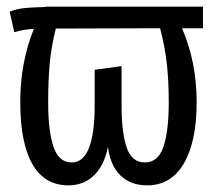

<svg xmlns="http://www.w3.org/2000/svg" viewBox="-20 -547 640 578"><path d="M591 -462H528Q572 -360 572 -240Q572 -121 533.5 -55Q495 11 423 11Q374 11 343 -18.5Q312 -48 305 -105Q294 -49 263 -19Q232 11 186 11Q114 11 77.5 -53Q41 -117 41 -240Q41 -359 82 -460Q52 -459 23 -450L9 -512Q30 -520 52 -522.5Q74 -525 117 -526V-527H166H171H591ZM462 -462 148 -461Q134 -405 129.5 -354Q125 -303 125 -239Q125 -152 141 -105Q157 -58 196 -58Q265 -58 265 -231V-337L346 -348V-230Q346 -147 361.5 -102.5Q377 -58 416 -58Q456 -58 472 -105Q488 -152 488 -239Q488 -301 482.5 -352.5Q477 -404 462 -462Z"/></svg>

Font: FiraDG Mono
Style: Regular
Weight: 400
Designer: Carrois Corporate & Edenspiekermann AG
Foundry: Carrois Corporate GbR & Edenspiekermann AG
Version: Version 3.206